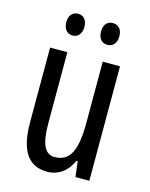

<svg xmlns="http://www.w3.org/2000/svg" viewBox="-111 -789 678 870"><g transform="rotate(15 228.0 -354.0)"><path d="M104 -668C104 -633 123 -616 147 -616C171 -616 189 -633 189 -668C189 -701 171 -718 147 -718C123 -718 104 -702 104 -668ZM267 -668C267 -633 285 -616 310 -616C334 -616 353 -633 353 -668C353 -701 334 -718 310 -718C286 -718 267 -702 267 -668ZM391 -537H310V-251C310 -123 284 -63 210 -63C165 -63 144 -107 144 -202V-537H63V-187C63 -67 98 10 195 10C246 10 288 -19 311 -72H317L326 0H391Z"/></g></svg>

Font: Noto Sans Sinhala ExtraCondensed
Style: Regular
Weight: 400
Width: 2
Designer: Jelle Bosma - Monotype Design Team
Foundry: Monotype Imaging Inc.
Version: Version 2.006